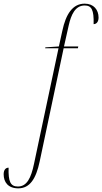

<svg xmlns="http://www.w3.org/2000/svg" viewBox="-116 -790 559 1050"><path d="M-16 240C47 240 81 188 101 93L232 -526H310L312 -536H234L260 -652C273 -709 295 -760 347 -760C385 -760 398 -736 396 -658C411 -658 423 -670 423 -694C423 -736 397 -770 347 -770C281 -770 244 -712 225 -622L206 -536L132 -531L131 -526H204L70 106C54 183 31 230 -18 230C-59 230 -71 203 -69 127C-85 127 -96 139 -96 163C-96 206 -72 240 -16 240Z"/></svg>

Font: Noto Serif Display Condensed Thin
Style: Italic
Weight: 100
Width: 3
Italic angle: -12°
Designer: Monotype Design Team
Foundry: Monotype Imaging Inc.
Version: Version 2.009